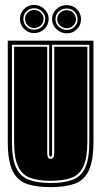

<svg xmlns="http://www.w3.org/2000/svg" viewBox="-20 -758 416 789"><path d="M188 11Q127 11 88.5 -3Q50 -17 31 -57.5Q12 -98 12 -176V-591H364V-176Q364 -98 345 -57.5Q326 -17 287 -3Q248 11 188 11ZM188 -6Q243 -6 278 -19Q313 -32 330 -68.5Q347 -105 347 -176V-574H194V-127Q194 -114 188 -114Q182 -114 182 -127V-574H29V-176Q29 -106 46 -69.5Q63 -33 98.5 -19.5Q134 -6 188 -6ZM188 -15Q138 -15 104.5 -27Q71 -39 54.5 -74Q38 -109 38 -176V-566H174V-129Q174 -105 188 -105Q203 -105 203 -129V-566H339V-176Q339 -109 322.5 -74Q306 -39 272.5 -27Q239 -15 188 -15ZM120 -622Q96 -622 79 -639Q62 -656 62 -681Q62 -704 79 -721Q96 -738 120 -738Q144 -738 162 -721Q180 -704 180 -681Q180 -656 162.5 -639Q145 -622 120 -622ZM255 -621Q230 -621 212 -638Q194 -655 194 -679Q194 -704 212 -720.5Q230 -737 255 -737Q279 -737 296 -720Q313 -703 313 -679Q313 -655 296 -638Q279 -621 255 -621ZM120 -636Q140 -636 153 -649Q166 -662 166 -681Q166 -698 152.5 -711Q139 -724 120 -724Q102 -724 89 -711.5Q76 -699 76 -681Q76 -662 88.5 -649Q101 -636 120 -636ZM255 -635Q273 -635 286 -648Q299 -661 299 -679Q299 -697 286 -710Q273 -723 255 -723Q235 -723 221.5 -710.5Q208 -698 208 -679Q208 -660 222 -647.5Q236 -635 255 -635ZM120 -643Q104 -643 93.5 -654Q83 -665 83 -681Q83 -695 93.5 -706Q104 -717 120 -717Q137 -717 148 -706Q159 -695 159 -681Q159 -665 148 -654Q137 -643 120 -643ZM255 -642Q238 -642 226.5 -653Q215 -664 215 -679Q215 -694 226 -705Q237 -716 255 -716Q271 -716 281.5 -705Q292 -694 292 -679Q292 -664 281 -653Q270 -642 255 -642Z"/></svg>

Font: Alumni Sans Collegiate One SC
Style: Regular
Weight: 400
Designer: Robert E. Leuschke
Foundry: Robert E. Leuschke
Version: Version 1.100